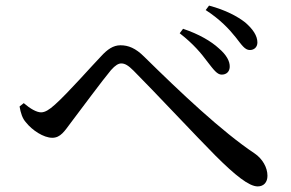

<svg xmlns="http://www.w3.org/2000/svg" viewBox="-20 -730 1040 687"><path d="M874 -551C890 -551 901 -562 901 -578C901 -602 885 -626 857 -650C830 -671 788 -694 728 -710L716 -694C767 -661 800 -626 823 -597C845 -569 856 -551 874 -551ZM773 -463C790 -463 801 -473 802 -490C803 -511 790 -534 763 -557C736 -582 692 -608 635 -627L623 -611C673 -572 700 -539 723 -508C744 -481 757 -463 773 -463ZM902 -63C924 -63 937 -78 937 -101C937 -131 919 -162 891 -181C774 -259 625 -400 496 -527C465 -558 439 -568 411 -568C385 -568 364 -553 342 -529C310 -496 224 -398 177 -356C156 -337 141 -328 127 -328C111 -328 88 -341 65 -361L50 -349C54 -326 60 -306 73 -292C95 -264 136 -237 167 -237C197 -237 211 -261 235 -293C270 -339 346 -442 377 -479C393 -497 404 -503 414 -503C427 -503 439 -496 458 -477C528 -407 689 -235 751 -173C821 -103 871 -63 902 -63Z"/></svg>

Font: Source Han Serif CN Medium
Style: Regular
Weight: 500
Designer: Ryoko NISHIZUKA 西塚涼子 (kana & ideographs); Frank Grießhammer (Latin, Greek & Cyrillic); Wenlong ZHANG 张文龙 (bopomofo); San
Foundry: Adobe
Version: Version 2.002;hotconv 1.1.0;makeotfexe 2.6.0